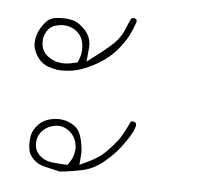

<svg xmlns="http://www.w3.org/2000/svg" viewBox="-39 -293 578 501"><g transform="rotate(5 250.0 -42.0)"><path d="M121.1 -116.7Q95.7 -116.7 77.6 -131.3Q60.5 -145 60.5 -167.5Q60.5 -179.2 64.2 -188Q67.9 -196.8 73.2 -202.6Q81.1 -210.4 91.6 -213.1Q102.1 -215.8 110.8 -215.8Q129.4 -215.8 144.5 -204.6Q165 -189.5 165 -158.7Q165 -143.1 158.7 -128.4L156.2 -122.6L149.9 -121.1Q134.8 -116.7 121.1 -116.7ZM179.2 -126.5Q182.6 -161.1 182.6 -163.8Q182.6 -166.5 182.6 -169.4Q182.6 -177.7 180.7 -184.3Q178.7 -190.9 176.8 -194.8Q171.4 -205.1 160.2 -215.3Q144.5 -230 128.9 -231.9Q118.2 -233.9 108.6 -233.9Q99.1 -233.9 90.8 -232.9Q75.7 -231.4 66.4 -222.2Q48.8 -203.6 43 -183.1Q40 -172.4 40 -162.8Q40 -153.3 43 -145.5Q47.9 -130.9 58.1 -119.6Q68.4 -108.9 80.1 -104.7Q91.8 -100.6 106.4 -98.1Q112.3 -97.7 118.7 -97.7Q146.5 -97.7 170.9 -106.9Q232.4 -130.4 264.6 -173.3Q280.8 -194.3 287.8 -210Q294.9 -225.6 297.6 -233.4Q300.3 -241.2 300.3 -241.2Q300.3 -245.1 298.8 -247.6L293.5 -250.5Q288.6 -250.5 285.6 -248.5Q279.3 -236.3 273.9 -221.9Q268.6 -207.5 256.8 -191.9Q244.6 -176.3 203.1 -144.5ZM66.4 97.7Q66.4 76.7 81.1 62.5Q94.7 49.8 112.8 47.4Q116.2 46.9 119.6 46.9Q139.2 46.9 154.8 62.5Q167 74.7 169.9 94.2Q170.4 98.1 170.4 101.6Q170.4 105 169.9 108.2Q169.4 111.3 168.7 114.7Q168 118.2 167 121.3Q166 124.5 164.6 127.9Q161.6 134.3 157.2 140.1L153.3 146.5Q124.5 145 109.9 143.1Q90.8 140.1 78.6 127.9Q66.4 115.7 66.4 97.7ZM186.5 112.3Q186.5 96.7 181.6 76.2Q175.8 52.7 161.6 43Q146.5 32.2 130.4 30.3Q124.5 29.3 120.4 29.3Q116.2 29.3 110.6 29.8Q105 30.3 96.7 32.2Q80.1 36.6 69.8 46.9Q59.6 57.1 54.7 67.4Q49.3 79.6 49.3 96.7Q49.3 107.4 51.3 118.7Q54.2 129.9 65.4 141.1Q76.7 151.9 94.2 156.2L134.8 165.5Q165 162.6 194.3 156.2Q222.7 149.9 247.6 129.4Q273.4 107.9 288.6 87.9Q303.7 67.9 309.3 58.3Q314.9 48.8 317.9 42.5Q322.3 31.7 322.3 26.9Q322.3 23.9 320.8 21.5L314.5 18.6Q313.5 18.6 311.8 18.6Q310.1 18.6 308.1 19.5Q291 55.2 280.8 69.3Q268.1 85.9 250.7 103.3Q233.4 120.6 204.6 133.8L184.1 143.6L186 120.6Q186.5 116.7 186.5 112.3Z"/></g></svg>

Font: NaikaiFont
Style: ExtraLight
Weight: 200
Version: Version 1.89